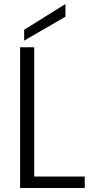

<svg xmlns="http://www.w3.org/2000/svg" viewBox="-20 -934 461 954"><path d="M150 -699C150 -699 80 -699 80 -699C80 -699 80 0 80 0C80 0 401 0 401 0C401 0 401 -57 401 -57C401 -57 150 -57 150 -57C150 -57 150 -699 150 -699ZM305 -914C305 -914 100 -786 100 -786C100 -786 100 -732 100 -732C100 -732 305 -851 305 -851C305 -851 305 -914 305 -914Z"/></svg>

Font: wox.body
Style: Regular
Weight: 500
Designer: Ninad Kale (Devanagari), Jonny Pinhorn (Latin)
Foundry: Indian Type Foundry
Version: ""